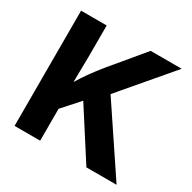

<svg xmlns="http://www.w3.org/2000/svg" viewBox="-160 -889 1050 1050"><g transform="rotate(30 364.5 -364.0)"><path d="M61 0H222.7V-201.2L317.4 -307.1L514.6 0H705.1L428.7 -413.1L696.3 -727.5H500.5L331.1 -524.4C282.7 -464.4 250 -418.9 220.2 -369.1L222.7 -539.6V-727.5H61Z"/></g></svg>

Font: Raveo
Style: Bold
Weight: 700
Designer: Jakub Foglar, Rasmus Andersson (Inter)
Foundry: Jakubfoglar.com
Version: Version 1.100;Glyphs 3.2.3 (3260)